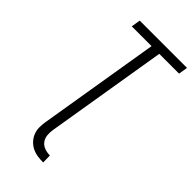

<svg xmlns="http://www.w3.org/2000/svg" viewBox="-293 -802 1091 1091"><g transform="rotate(45 252.5 -256.0)"><path d="M307 223Q283 223 260 219.5Q237 216 217.5 206Q198 196 183 180Q168 164 159.5 143.5Q151 123 150.5 100Q150 77 154 53L275 -680H116L125 -735H505L496 -680H337L216 53Q212 76 214.5 98Q217 120 229.5 136.5Q242 153 263 160.5Q284 168 306 168Z"/></g></svg>

Font: Iosevka Term Curly Lt Obl
Style: Regular
Weight: 300
Italic angle: -9°
Designer: Belleve Invis
Foundry: Belleve Invis
Version: Version 32.3.0